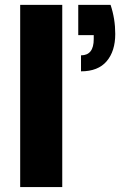

<svg xmlns="http://www.w3.org/2000/svg" viewBox="-20 -760 514 780"><path d="M297.9 -740.2H429.2Q448.2 -683.6 448.2 -622.1Q448.2 -552.2 413.3 -511.2Q378.4 -470.2 309.1 -470.2V-535.2Q360.8 -535.2 360.8 -601.1V-617.2H297.9ZM62 0V-740.2H232.9V0Z"/></svg>

Font: SVN-Poppins
Style: Bold
Weight: 700
Designer: Ninad Kale (Devanagari), Jonny Pinhorn (Latin)
Foundry: Indian Type Foundry
Version: Version 3.200;PS 1.000;hotconv 16.6.54;makeotf.lib2.5.65590